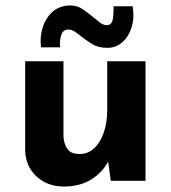

<svg xmlns="http://www.w3.org/2000/svg" viewBox="-20 -661 624 702"><path d="M213 21Q154 21 114 -15.5Q74 -52 72 -110V-437H212V-162Q214 -133 227 -115.5Q240 -98 271 -98Q302 -98 324.5 -119Q347 -140 359.5 -176.5Q372 -213 372 -259V-437H512V0H385L374 -80L376 -71Q354 -30 313 -4.5Q272 21 213 21ZM373 -486Q339 -486 316 -500.5Q293 -515 274 -530Q263 -539 252.5 -546Q242 -553 230 -553Q210 -553 203.5 -531.5Q197 -510 200 -488H130Q125 -527 136.5 -562Q148 -597 173.5 -619Q199 -641 238 -641Q263 -641 283 -627Q303 -613 320 -599Q334 -587 346 -578Q358 -569 370 -569Q389 -569 392.5 -591.5Q396 -614 395 -638H465Q472 -595 461 -560.5Q450 -526 426.5 -506Q403 -486 373 -486Z"/></svg>

Font: Reem Kufi Fun
Style: Regular
Weight: 400
Designer: Khaled Hosny
Version: Version 1.005